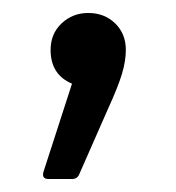

<svg xmlns="http://www.w3.org/2000/svg" viewBox="-20 -124 272 296"><path d="M55 152Q44 152 47 141L91 5Q58 -9 58 -47Q58 -72 75 -88Q92 -104 116 -104Q141 -104 157.5 -88Q174 -72 174 -47Q174 -30 168 -10Q162 10 146 45L102 145Q99 152 91 152Z"/></svg>

Font: LINE Seed Sans
Style: Regular
Weight: 400
Designer: LINE VX Design & Dalton Maag Ltd & Sandoll Inc
Foundry: Dalton Maag Ltd
Version: Version 1.003